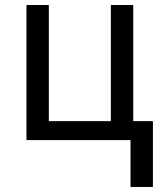

<svg xmlns="http://www.w3.org/2000/svg" viewBox="-20 -556 642 762"><path d="M586.9 186H498V0H85V-536.1H173.8V-75.2H419.9V-536.1H508.8V-75.2H586.9Z"/></svg>

Font: Genotype
Style: Regular
Weight: 400
Foundry: Ascender Corporation
Version: Version 1.00